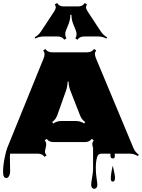

<svg xmlns="http://www.w3.org/2000/svg" viewBox="-24 -986 911 1232"><path d="M477.1 -944.8Q506.8 -944.8 518.6 -966.3L533.7 -958.5Q526.9 -944.3 528.3 -935.1Q529.8 -925.8 538.6 -912.1L622.1 -785.2Q638.7 -759.8 663.6 -746.6L658.7 -738.8Q634.8 -752 604 -752H516.6Q486.8 -752 472.7 -731L459.5 -740.2Q473.1 -761.7 462.9 -789.1L444.8 -834.5Q434.6 -861.8 434.6 -891.1H427.2Q427.2 -861.8 417 -834.5L398.9 -789.1Q388.7 -761.7 402.3 -740.2L388.7 -731Q374.5 -752 345.2 -752H257.8Q227.1 -752 203.1 -738.8L198.2 -746.6Q223.1 -759.8 239.7 -785.2L323.2 -912.1Q332 -925.8 333.5 -935.1Q335 -944.3 328.1 -958.5L343.3 -966.3Q355 -944.8 384.8 -944.8ZM39.6 31.2 41 108.9Q41 132.3 33.7 144.3Q26.4 156.2 16.1 156.2Q-4.4 156.2 -4.4 116.7Q-4.4 77.1 5.4 29.1Q15.1 -19 22.5 -37.1L256.8 -613.8Q261.7 -626.5 261.7 -638.7Q261.7 -650.9 253.4 -662.6L267.1 -671.4Q281.2 -650.4 311 -650.4H535.6Q564.9 -650.4 579.1 -671.4L593.3 -662.6Q585 -650.9 585 -640.1Q585 -629.4 590.8 -614.3L832 -36.6Q843.3 -9.3 866.7 6.3L860.8 15.6Q836.9 0 807.6 0H711.9Q712.9 10.7 712.9 15.1Q712.9 31.2 699.7 31.2Q693.8 31.2 689.2 26.6Q684.6 22 684.6 13.4Q684.6 4.9 685.5 0H626.5Q605 0 598.6 23.4Q590.8 52.2 590.8 89.6Q590.8 127 595.7 157.7Q600.6 188.5 600.6 200Q600.6 211.4 595 218.5Q589.4 225.6 581.1 225.6Q572.8 225.6 566.9 218.8Q561 211.9 561 199.7Q561 187.5 567.1 152.3Q573.2 117.2 573.2 99.6V-37.6Q568.4 -50.8 568.4 -62Q568.4 -73.2 577.1 -85.9L564.5 -95.2Q549.8 -74.2 520.5 -74.2H319.8Q290.5 -74.2 275.9 -94.7L263.2 -85.9Q272.5 -72.8 272.5 -61.5Q272.5 -50.3 269 -37.6V-37.1Q264.6 -20.5 264.6 -11.7Q264.6 -2.9 274.4 11.2L261.7 20.5Q247.1 0 217.8 0H41Q39.6 9.3 39.6 31.2ZM370.1 -209.5H463.4Q492.7 -209.5 516.1 -193.8L522.5 -203.1Q499.5 -218.8 489.3 -246.6L427.2 -405.3Q416.5 -433.1 416 -461.9H409.7Q408.7 -429.7 399.9 -405.3L343.8 -247.1Q333.5 -218.8 311 -203.1L317.4 -193.4Q340.3 -209.5 370.1 -209.5ZM687 161.6Q687 127.9 699.7 77.1Q713.9 135.7 713.9 153.3Q713.9 179.2 700.4 179.2Q687 179.2 687 161.6Z"/></svg>

Font: Nosifer
Style: Regular
Weight: 400
Version: Version 001.002